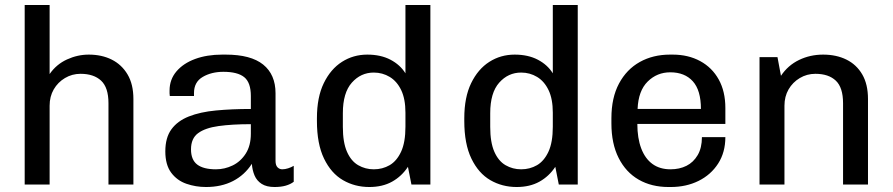

<svg xmlns="http://www.w3.org/2000/svg" viewBox="-20 -740 3582 770"><path d="M79 0V-720H179V-443Q206 -482 248.5 -501.5Q291 -521 336 -521Q388 -521 428 -501Q468 -481 491.5 -441.5Q515 -402 515 -343V0H415V-326Q415 -389 385.5 -416.5Q356 -444 303 -444Q269 -444 240.5 -427Q212 -410 195.5 -381.5Q179 -353 179 -316V0Z M806 10Q765 10 727.5 -3Q690 -16 666.5 -47.5Q643 -79 643 -133Q643 -188 667.5 -221.5Q692 -255 737.5 -273Q783 -291 846.5 -297Q910 -303 986 -303V-355Q986 -409 959.5 -430.5Q933 -452 876 -452Q828 -452 793 -431.5Q758 -411 758 -367V-355H661Q660 -360 660 -365.5Q660 -371 660 -377Q660 -421 687.5 -453.5Q715 -486 762.5 -503.5Q810 -521 871 -521H885Q986 -521 1035.5 -481Q1085 -441 1085 -366V-95Q1085 -77 1093 -69Q1101 -61 1112 -61Q1123 -61 1135.5 -65Q1148 -69 1158 -75V-11Q1145 -1 1126 4.5Q1107 10 1081 10Q1049 10 1029.5 -2.5Q1010 -15 1001 -36Q992 -57 990 -83Q961 -38 914.5 -14Q868 10 806 10ZM846 -61Q881 -61 913 -76.5Q945 -92 965.5 -124Q986 -156 986 -204V-242Q911 -242 857 -234.5Q803 -227 774.5 -206Q746 -185 746 -141Q746 -99 771 -80Q796 -61 846 -61Z M1461 10Q1403 10 1355.5 -17.5Q1308 -45 1279.5 -104Q1251 -163 1251 -255V-266Q1251 -350 1278.5 -406.5Q1306 -463 1351.5 -492Q1397 -521 1453 -521Q1507 -521 1546 -500.5Q1585 -480 1606 -446V-720H1706V0H1630L1616 -71Q1591 -33 1552.5 -11.5Q1514 10 1461 10ZM1479 -61Q1514 -61 1542.5 -77.5Q1571 -94 1588.5 -131.5Q1606 -169 1606 -232V-288Q1606 -343 1589 -378.5Q1572 -414 1543 -431.5Q1514 -449 1479 -449Q1427 -449 1391 -408.5Q1355 -368 1355 -286V-231Q1355 -169 1371.5 -131.5Q1388 -94 1416.5 -77.5Q1445 -61 1479 -61Z M2052 10Q1994 10 1946.5 -17.5Q1899 -45 1870.5 -104Q1842 -163 1842 -255V-266Q1842 -350 1869.5 -406.5Q1897 -463 1942.5 -492Q1988 -521 2044 -521Q2098 -521 2137 -500.5Q2176 -480 2197 -446V-720H2297V0H2221L2207 -71Q2182 -33 2143.5 -11.5Q2105 10 2052 10ZM2070 -61Q2105 -61 2133.5 -77.5Q2162 -94 2179.5 -131.5Q2197 -169 2197 -232V-288Q2197 -343 2180 -378.5Q2163 -414 2134 -431.5Q2105 -449 2070 -449Q2018 -449 1982 -408.5Q1946 -368 1946 -286V-231Q1946 -169 1962.5 -131.5Q1979 -94 2007.5 -77.5Q2036 -61 2070 -61Z M2661 10Q2593 10 2541.5 -19.5Q2490 -49 2461 -106.5Q2432 -164 2432 -245V-266Q2432 -348 2462.5 -405Q2493 -462 2546 -491.5Q2599 -521 2667 -521H2678Q2740 -521 2788 -495Q2836 -469 2862.5 -421Q2889 -373 2889 -307V-243H2536Q2536 -186 2551.5 -145Q2567 -104 2596.5 -82.5Q2626 -61 2669 -61Q2705 -61 2733 -75Q2761 -89 2778 -118Q2795 -147 2795 -190H2889Q2889 -129 2860 -84Q2831 -39 2781.5 -14.5Q2732 10 2670 10ZM2537 -303H2791Q2791 -378 2758.5 -414Q2726 -450 2668 -450Q2615 -450 2577.5 -413Q2540 -376 2537 -303Z M3026 0V-511H3098L3112 -436Q3140 -478 3184.5 -499.5Q3229 -521 3281 -521Q3334 -521 3374.5 -501Q3415 -481 3438 -441.5Q3461 -402 3461 -343V0H3361V-326Q3361 -389 3332 -416.5Q3303 -444 3250 -444Q3216 -444 3187.5 -427Q3159 -410 3142.5 -381.5Q3126 -353 3126 -316V0Z"/></svg>

Font: Chivo Medium
Style: Regular
Weight: 400
Version: Version 2.002